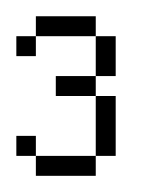

<svg xmlns="http://www.w3.org/2000/svg" viewBox="-20 -410 186 235"><path d="M23.9 -194.8V-219.2H97.2V-194.8ZM0 -219.2V-243.7H23.9V-219.2ZM97.2 -219.2V-292.5H121.6V-219.2ZM48.3 -292.5V-316.9H97.2V-292.5ZM0 -341.3V-365.7H23.9V-341.3ZM97.2 -316.9V-365.7H121.6V-316.9ZM23.9 -365.7V-390.1H97.2V-365.7Z"/></svg>

Font: FS Mondwest Regular
Style: Regular
Weight: 400
Designer: NZWStudios2024
Foundry: https://fontstruct.com
Version: Version 1.0